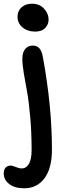

<svg xmlns="http://www.w3.org/2000/svg" viewBox="-60 -725 355 1032"><path d="M128.9 -555.2Q87.9 -555.2 61 -577.9Q34.2 -600.6 34.2 -634.8Q34.2 -666.5 55.9 -685.8Q77.6 -705.1 111.8 -705.1Q151.9 -705.1 176.5 -678.7Q201.2 -652.3 201.2 -619.1Q201.2 -593.8 182.9 -574.5Q164.6 -555.2 128.9 -555.2ZM69.8 287.1Q18.6 287.1 -10.7 263.9Q-40 240.7 -40 207Q-40 187 -29.8 176Q-19.5 165 -2.9 165Q6.8 165 24.7 172.6Q42.5 180.2 56.2 180.2Q82 180.2 95.9 154.8Q109.9 129.4 109.9 82Q109.9 -14.6 102.1 -100.6Q94.2 -186.5 85 -235.1Q75.7 -283.7 67.9 -331.3Q60.1 -378.9 60.1 -408.2Q60.1 -443.4 75.4 -461.7Q90.8 -480 115.2 -480Q138.2 -480 151.4 -465.8Q164.6 -451.7 170.9 -416Q219.2 -152.3 219.2 79.1Q219.2 179.7 179 233.4Q138.7 287.1 69.8 287.1Z"/></svg>

Font: Shantell Sans Bouncy
Style: Regular
Weight: 500
Designer: Stephen Nixon, Anya Danilova, Shantell Martin
Foundry: Arrow Type
Version: Version 1.006;[9816181b4]